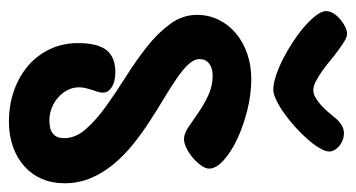

<svg xmlns="http://www.w3.org/2000/svg" viewBox="-200 -474 783 422"><g transform="rotate(90 191.0 -262.5)"><path d="M153.3 -423.8Q186 -423.8 220.7 -415.3Q255.4 -406.7 284.2 -393.3Q313 -379.9 331.5 -363.3Q350.1 -346.7 350.1 -331.1Q350.1 -323.2 343.3 -313.7Q336.4 -304.2 326.7 -295.7Q316.9 -287.1 305.4 -281.5Q293.9 -275.9 285.2 -275.9Q273.4 -275.9 259 -285.6Q244.6 -295.4 227.3 -307.4Q210 -319.3 189.5 -329.1Q168.9 -338.9 145 -338.9Q129.4 -338.9 119.4 -331.3Q109.4 -323.7 109.4 -310.1Q109.4 -297.9 121.1 -285.4Q132.8 -272.9 152.1 -259.8Q171.4 -246.6 195.8 -231.9Q220.2 -217.3 245.8 -200.7Q271.5 -184.1 295.9 -164.6Q320.3 -145 339.6 -122.1Q358.9 -99.1 370.6 -72Q382.3 -44.9 382.3 -13.2Q382.3 14.2 372.6 36.6Q362.8 59.1 344.7 75.2Q326.7 91.3 301.8 100.1Q276.9 108.9 247.1 108.9Q209.5 108.9 177.7 97.4Q146 85.9 123 65.9Q100.1 45.9 87.2 18.1Q74.2 -9.8 74.2 -43Q74.2 -85.9 89.6 -105.5Q105 -125 138.2 -125Q158.7 -125 170.9 -117.2Q183.1 -109.4 183.1 -98.1Q183.1 -92.3 181.2 -86.2Q179.2 -80.1 177 -73.5Q174.8 -66.9 173.1 -59.6Q171.4 -52.2 171.4 -44.9Q171.4 -32.2 177.2 -20.5Q183.1 -8.8 193.1 0.2Q203.1 9.3 216.3 14.6Q229.5 20 244.1 20Q283.2 20 283.2 -12.2Q283.2 -37.6 263.2 -60.3Q243.2 -83 212.9 -104.7Q182.6 -126.5 147.7 -148.4Q112.8 -170.4 82.5 -194.3Q52.2 -218.3 32.2 -245.4Q12.2 -272.5 12.2 -304.2Q12.2 -330.6 23.2 -352.5Q34.2 -374.5 53.2 -390.4Q72.3 -406.2 97.9 -415Q123.5 -423.8 153.3 -423.8ZM238.8 -608.4Q246.1 -617.2 254.4 -622.3Q262.7 -627.4 272 -627.4Q279.8 -627.4 287.1 -624.8Q294.4 -622.1 300 -617.4Q305.7 -612.8 309.1 -606.9Q312.5 -601.1 312.5 -595.2Q312.5 -586.4 304.9 -573.7Q297.4 -561 285.4 -547.4Q273.4 -533.7 258.5 -520.3Q243.7 -506.8 228.5 -496.1Q213.4 -485.4 199.7 -478.8Q186 -472.2 176.8 -472.2Q163.1 -472.2 145 -478.3Q127 -484.4 107.9 -494.1Q88.9 -503.9 70.1 -516.4Q51.3 -528.8 36.6 -541.7Q22 -554.7 12.9 -566.9Q3.9 -579.1 3.9 -588.4Q3.9 -596.2 9 -604.5Q14.2 -612.8 22 -619.4Q29.8 -626 38.3 -630.1Q46.9 -634.3 53.7 -634.3Q60.5 -634.3 69.8 -628.7Q79.1 -623 90.1 -615Q101.1 -606.9 112.8 -597.2Q124.5 -587.4 136 -579.3Q147.5 -571.3 158.2 -565.7Q168.9 -560.1 177.7 -560.1Q185.5 -560.1 193.6 -564.7Q201.7 -569.3 209.7 -576.4Q217.8 -583.5 225.1 -592Q232.4 -600.6 238.8 -608.4Z"/></g></svg>

Font: Gochi Hand Cyrillic
Style: Regular
Weight: 400
Designer: Juan Pablo del Peral; Denis Ignatov
Foundry: Juan Pablo del Peral; Denis Ignatov
Version: Version 1.00 June 29, 2018, initial release